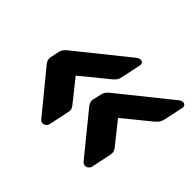

<svg xmlns="http://www.w3.org/2000/svg" viewBox="-120 -768 879 879"><g transform="rotate(45 319.5 -329.0)"><path d="M510 -67Q507 -67 502.5 -68.5Q498 -70 493 -75L330 -275Q325 -282 322.5 -289.5Q320 -297 321 -305L332 -353Q334 -361 339.5 -368.5Q345 -376 353 -383L602 -583Q608 -588 613.5 -589.5Q619 -591 621 -591Q630 -591 635 -585Q640 -579 638 -570L618 -475Q614 -460 608.5 -452Q603 -444 591 -434L462 -329L546 -224Q554 -214 556.5 -206Q559 -198 556 -183L536 -88Q534 -79 526.5 -73Q519 -67 510 -67ZM235 -67Q232 -67 227.5 -68.5Q223 -70 219 -75L55 -275Q50 -282 48 -289.5Q46 -297 47 -305L57 -353Q59 -361 64.5 -368.5Q70 -376 78 -383L327 -583Q333 -588 338.5 -589.5Q344 -591 347 -591Q356 -591 360.5 -585Q365 -579 363 -570L343 -475Q340 -460 334.5 -452Q329 -444 317 -434L188 -329L272 -224Q280 -214 282.5 -206Q285 -198 281 -183L261 -88Q259 -79 251.5 -73Q244 -67 235 -67Z"/></g></svg>

Font: Rubik Light
Style: Bold Italic
Weight: 700
Italic angle: -12°
Version: Version 2.104